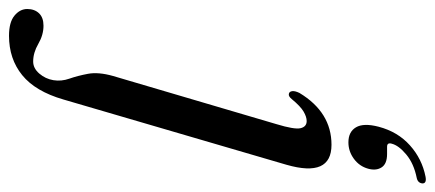

<svg xmlns="http://www.w3.org/2000/svg" viewBox="-310 -470 989 437"><g transform="rotate(-90 184.5 -251.5)"><path d="M321.5 -725.5Q352.5 -725.5 367.5 -713Q382.5 -700.5 382.5 -684Q382.5 -667.5 372.8 -657.2Q363 -647 344.5 -647Q323.5 -647 303.2 -658.8Q283 -670.5 263 -670.5Q247.5 -670.5 235.5 -656.5Q223.5 -642.5 220.5 -624.5Q217.5 -606.5 224 -588Q230.5 -569.5 235 -545.8Q239.5 -522 230 -488.5L120.5 -117Q108 -76 111.2 -62Q114.5 -48 127.5 -48Q137 -48 149 -55Q161 -62 177.5 -82Q184 -90 189.5 -88.5Q194.5 -87.5 195.5 -81.2Q196.5 -75 191.5 -64.5Q147.5 8.5 73.5 8.5Q-1.5 8.5 28 -94L176.5 -601.5Q195 -665.5 232 -695.5Q269 -725.5 321.5 -725.5ZM52.5 135Q30 135 22 122.5Q14 110 19 92Q24.5 72 41.5 59.5Q58.5 47 79 47Q103 47 113.2 64.2Q123.5 81.5 114.5 116Q103 159.5 72.2 187Q41.5 214.5 1 222.5Q-14.5 225.5 -14.5 215.5Q-13.5 205 -2 202.5Q30.5 196 51.2 178.8Q72 161.5 76 145.5Q79 135 69 135Z"/></g></svg>

Font: Fraunces 144pt S050
Style: Italic
Weight: 400
Italic angle: -16°
Version: Version 1.000; ttfautohint (v1.8.3)